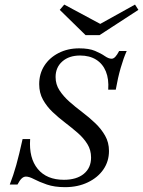

<svg xmlns="http://www.w3.org/2000/svg" viewBox="-20 -789 612 821"><path d="M258.1 11.3Q212.9 11.3 180.2 0Q147.6 -11.3 126.2 -22.6Q104.8 -33.9 91.1 -33.9Q81.5 -33.9 73 -26.2Q64.5 -18.5 54.8 0H21.8Q37.1 -38.7 49.6 -83.5Q62.1 -128.2 76.6 -194.4H108.9Q103.2 -112.9 141.5 -66.5Q179.8 -20.2 253.2 -20.2Q307.3 -20.2 338.3 -45.6Q369.4 -71 369.4 -115.3Q369.4 -147.6 353.6 -173Q337.9 -198.4 312.5 -220.6Q287.1 -242.7 258.5 -264.5Q229.8 -286.3 204.8 -310.1Q179.8 -333.9 163.7 -362.9Q147.6 -391.9 147.6 -429Q147.6 -473.4 169.4 -507.7Q191.1 -541.9 230.2 -562.1Q269.4 -582.3 318.5 -582.3Q360.5 -582.3 386.3 -571.4Q412.1 -560.5 428.2 -549.2Q444.4 -537.9 457.3 -537.9Q465.3 -537.9 473 -546Q480.6 -554 489.5 -571H521.8Q508.1 -540.3 496 -498.4Q483.9 -456.5 475 -405.6H442.7Q446 -450.8 432.7 -483.5Q419.4 -516.1 391.1 -533.9Q362.9 -551.6 322.6 -551.6Q275 -551.6 246.4 -526.2Q217.7 -500.8 217.7 -459.7Q217.7 -428.2 234.3 -402.8Q250.8 -377.4 276.6 -354.4Q302.4 -331.5 331.9 -309.3Q361.3 -287.1 387.1 -262.5Q412.9 -237.9 429.4 -208.9Q446 -179.8 446 -143.5Q446 -99.2 422.2 -64.5Q398.4 -29.8 355.6 -9.3Q312.9 11.3 258.1 11.3ZM557.3 -769.4 571.8 -746.8 405.6 -638.7H346L235.5 -746.8L254.8 -769.4L430.6 -675L383.1 -672.6Z"/></svg>

Font: Playfair 12pt Light
Style: Italic
Weight: 300
Italic angle: -15.6°
Designer: Claus Eggers Sørensen
Foundry: Claus Eggers Sørensen
Version: Version 2.000;gftools[0.9.28]